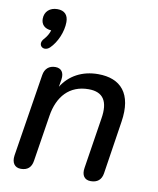

<svg xmlns="http://www.w3.org/2000/svg" viewBox="-86 -833 746 907"><g transform="rotate(10 287.0 -379.5)"><path d="M113 -582C145 -613 168 -667 168 -713C168 -747 150 -766 116 -766C80 -766 55 -744 55 -709C55 -682 72 -664 104 -662C99 -646 91 -631 77 -616C49 -585 84 -555 113 -582ZM76 7C108 7 126 -9 131 -41L166 -263C181 -358 235 -419 327 -419C397 -419 424 -377 410 -293L372 -50C366 -14 381 7 411 7C443 7 462 -9 467 -40L506 -294C528 -433 467 -497 359 -497C283 -497 222 -464 186 -406L192 -442C197 -476 182 -495 154 -495C124 -495 104 -478 99 -447L36 -50C31 -15 46 7 76 7Z"/></g></svg>

Font: SN Pro Medium
Style: Italic
Weight: 400
Italic angle: -9°
Designer: Tobias Whetton
Foundry: Supernotes
Version: Version 1.001;Glyphs 3.2 (3249)